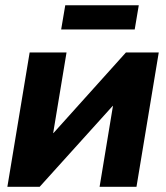

<svg xmlns="http://www.w3.org/2000/svg" viewBox="-20 -717 638 737"><path d="M503.9 0H362.3L413.6 -310.5H412.6L132.3 0H8.3L93.8 -515.6H235.4L184.1 -206.1H185.1L463.4 -515.6H589.4ZM512.7 -696.8 497.1 -604H214.8L230.5 -696.8Z"/></svg>

Font: Inter Display
Style: Bold Italic
Weight: 700
Italic angle: -9.39999°
Designer: Rasmus Andersson
Foundry: rsms
Version: Version 4.000;git-a52131595